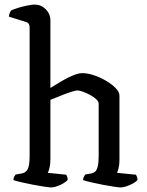

<svg xmlns="http://www.w3.org/2000/svg" viewBox="-20 -820 643 840"><path d="M204.4 0Q196.4 0 174.3 -3.3Q152.1 -6.5 125.3 -11.7Q98.5 -16.9 74.5 -22.4Q50.5 -28 38.7 -32Q38.7 -40 42.1 -46.5Q45.5 -53 48 -56.4L75 -61.1Q92 -63.9 100.8 -79Q109.6 -94 109.6 -139.1V-699.9Q109.6 -707.9 106.5 -714.3Q103.4 -720.7 93.9 -723.7L18.8 -747.2Q19.8 -756.5 23.1 -764.3Q26.4 -772 28.1 -774Q38.9 -779.6 58.9 -785.6Q79 -791.7 99.6 -795.8Q120.3 -800 131.2 -800Q159.6 -800 180 -779.6Q200.5 -759.2 200.5 -729.8V-435.1Q223.3 -449.7 249.1 -464.8Q274.9 -480 299 -490Q323.1 -500 340.6 -500Q362.9 -500 390.8 -490.8Q418.8 -481.5 444.3 -466.4Q469.9 -451.3 486.2 -434.4Q502.6 -417.5 502.6 -401.5V-120.5Q502.6 -98.7 498.7 -84.2Q494.9 -69.7 491.9 -63.9L574.8 -55.6Q576.8 -52.6 579.2 -46.8Q581.6 -41 581.6 -33Q576.4 -25.4 562 -17.5Q547.7 -9.5 532.8 -4.8Q517.9 0 507.9 0Q500.1 0 478.3 -3.3Q456.6 -6.5 429.5 -11.7Q402.5 -16.9 378.8 -22.4Q355.2 -28 343.4 -32Q343.4 -39.5 346.6 -45.9Q349.7 -52.4 352.7 -56.4L379 -61.1Q389.2 -63.1 396.2 -69.1Q403.2 -75 407.5 -91.3Q411.7 -107.6 411.7 -139.1V-365.9Q411.7 -375.9 400.7 -386.2Q389.6 -396.5 373.4 -405.1Q357.2 -413.7 342.2 -419Q327.2 -424.4 319.3 -424.4Q312.3 -424.4 296.1 -419.5Q279.9 -414.7 261 -407.3Q242.1 -400 225.8 -393.3Q209.5 -386.5 200.5 -383.3V-122Q200.5 -100.8 196.6 -85.6Q192.7 -70.5 189 -63.9L269.6 -55.6Q271.6 -52.6 273.9 -47Q276.1 -41.5 276.1 -33Q270.9 -26.2 257.7 -18.2Q244.6 -10.3 229.8 -5.2Q215 0 204.4 0Z"/></svg>

Font: Texturina Medium
Style: Regular
Weight: 500
Designer: Guillermo Torres Carreño
Foundry: Omnibus-Type
Version: Version 1.003